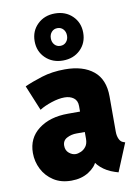

<svg xmlns="http://www.w3.org/2000/svg" viewBox="-92 -889 692 958"><g transform="rotate(-10 254.0 -410.0)"><path d="M191.4 7.8Q138.7 7.8 101.6 -16.4Q64.5 -40.5 44.9 -79.1Q25.4 -117.7 25.4 -161.1Q25.4 -236.8 82.8 -280.5Q140.1 -324.2 231.4 -324.2H315.4V-219.7H256.8Q230 -219.7 207.8 -208Q185.5 -196.3 185.5 -169.9Q185.5 -146 201.7 -132.6Q217.8 -119.1 235.4 -119.1Q247.1 -119.1 262 -125.5Q276.9 -131.8 287.8 -146.2Q298.8 -160.6 298.8 -185.5V-254.9L293 -274.4V-352.5Q293 -379.9 274.7 -393.6Q256.3 -407.2 228.5 -407.2Q198.7 -407.2 161.9 -395Q125 -382.8 100.6 -367.2L47.9 -495.1Q83 -511.2 136.5 -528.1Q189.9 -544.9 254.9 -544.9Q346.7 -544.9 398.9 -502.2Q451.2 -459.5 451.2 -373V-194.3Q451.2 -173.3 458.3 -157.7Q465.3 -142.1 477.5 -137.7L488.3 -133.8L429.7 7.8L411.1 2Q371.6 -10.7 343.3 -35.9Q314.9 -61 309.6 -88.9L351.6 -58.6H275.4L327.1 -70.3Q316.4 -39.1 279.5 -15.6Q242.7 7.8 191.4 7.8ZM253.9 -589.8Q200.7 -589.8 165.8 -623.5Q130.9 -657.2 130.9 -709Q130.9 -760.7 165.8 -794.4Q200.7 -828.1 253.9 -828.1Q307.6 -828.1 342.3 -794.4Q377 -760.7 377 -709Q377 -657.2 342.3 -623.5Q307.6 -589.8 253.9 -589.8ZM253.9 -664.1Q272 -664.1 283.4 -676.8Q294.9 -689.5 294.9 -709Q294.9 -728.5 283.4 -741.2Q272 -753.9 253.9 -753.9Q235.8 -753.9 224.4 -741.2Q212.9 -728.5 212.9 -709Q212.9 -689.5 224.4 -676.8Q235.8 -664.1 253.9 -664.1Z"/></g></svg>

Font: Reddit Sans Condensed Black
Style: Regular
Weight: 900
Designer: Stephen Hutchings
Foundry: Reddit
Version: Version 1.014